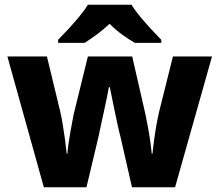

<svg xmlns="http://www.w3.org/2000/svg" viewBox="-20 -786 921 806"><path d="M485 -215Q480 -232 474 -261Q468 -290 461 -322Q454 -354 449 -380.5Q444 -407 441 -420H437Q435 -407 429.5 -380.5Q424 -354 417 -321.5Q410 -289 403.5 -259.5Q397 -230 393 -210L343 0H164L11 -549H177L232 -321Q238 -297 243.5 -263Q249 -229 253.5 -196Q258 -163 260 -141H263Q264 -158 267.5 -182.5Q271 -207 275.5 -232.5Q280 -258 284 -278Q288 -298 289 -305L349 -549H535L591 -304Q594 -288 600 -257.5Q606 -227 610.5 -195Q615 -163 617 -141H620Q622 -162 626.5 -195.5Q631 -229 637 -263Q643 -297 649 -321L706 -549H870L715 0H534ZM532 -766Q546 -743 569 -715.5Q592 -688 615.5 -662.5Q639 -637 657 -619V-606H546Q520 -621 492.5 -641Q465 -661 440 -686Q413 -661 387.5 -642Q362 -623 335 -606H224V-619Q243 -638 266.5 -663.5Q290 -689 312.5 -716Q335 -743 349 -766Z"/></svg>

Font: Noto Sans Myanmar ExtraBold
Style: Regular
Weight: 800
Designer: Monotype Design Team
Foundry: Monotype Imaging Inc.
Version: Version 2.107; ttfautohint (v1.8.4.7-5d5b)